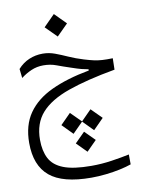

<svg xmlns="http://www.w3.org/2000/svg" viewBox="-99 -684 783 1055"><g transform="rotate(-10 293.0 -156.5)"><path d="M324.7 304.7Q164.6 304.7 92.3 244.1Q20 183.6 20 58.1Q20 -41 66.2 -107.2Q112.3 -173.3 199.7 -214.1Q287.1 -254.9 411.6 -277.8V-284.7Q392.1 -288.1 373 -293Q354 -297.9 318.4 -310.1Q273.9 -324.7 241.5 -336.9Q209 -349.1 170.4 -349.1Q133.8 -349.1 102.1 -335.2Q70.3 -321.3 44.4 -300.8L38.6 -352.1Q65.9 -382.8 101.6 -397.9Q137.2 -413.1 177.7 -413.1Q212.4 -413.1 245.4 -400.9Q278.3 -388.7 314.7 -372.3Q351.1 -356 396 -342.3Q426.8 -333 449 -328.1Q471.2 -323.2 494.6 -321.8Q518.1 -320.3 553.2 -321.3L551.8 -257.8Q392.1 -229.5 287.8 -192.6Q183.6 -155.8 132.6 -98.1Q81.5 -40.5 81.5 50.8Q81.5 112.8 103.5 155.3Q125.5 197.8 180.7 219.2Q235.8 240.7 335.9 240.7Q393.1 240.7 449 232.4Q504.9 224.1 548.3 214.8L548.8 270Q522.5 279.3 485.1 287.4Q447.8 295.4 406 300Q364.3 304.7 324.7 304.7ZM383.8 -66.4 441.9 -8.3 383.8 50.3 326.7 -7.8 269 50.3 211.4 -8.3 269 -66.4 326.7 -8.8ZM327.6 48.8 383.3 104.5 327.6 160.6 272 104.5ZM276.4 -491.2 213.9 -553.7 276.4 -616.7 338.9 -553.7Z"/></g></svg>

Font: Cascadia Mono PL Light
Style: Regular
Weight: 300
Monospace: yes
Designer: Aaron Bell
Foundry: Saja Typeworks
Version: Version 2404.023; ttfautohint (v1.8.4)